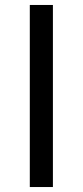

<svg xmlns="http://www.w3.org/2000/svg" viewBox="-20 -753 333 773"><path d="M100 0H193V-733H100Z"/></svg>

Font: Noto Sans Mono CJK SC Regular
Style: Regular
Weight: 400
Designer: Ryoko NISHIZUKA (kana & ideographs); Paul D. Hunt (Latin, Greek & Cyrillic); Wenlong ZHANG (bopomofo); Sandoll Communica
Foundry: Adobe Systems Incorporated
Version: Version 1.005;PS 1.005;hotconv 1.0.96;makeotf.lib2.5.65012